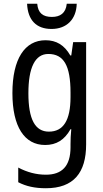

<svg xmlns="http://www.w3.org/2000/svg" viewBox="-20 -854 548 1021"><path d="M388 -834H335C330 -784 300 -764 256 -764C209 -764 182 -784 178 -834H124C128 -747 173 -700 254 -700C335 -700 386 -752 388 -834ZM222 -640C112 -640 46 -541 46 -359C46 -180 110 -83 220 -83C280 -83 323 -110 355 -167H359C356 -141 355 -108 355 -88V-71C355 30 309 75 224 75C173 75 124 62 77 37V115C119 137 166 147 224 147C372 147 438 64 438 -86V-630H369L359 -559H354C322 -615 279 -640 222 -640ZM237 -567C319 -567 355 -505 355 -362V-338C355 -214 317 -154 240 -154C167 -154 131 -219 131 -358C131 -494 166 -567 237 -567Z"/></svg>

Font: Noto Sans Kannada UI Condensed
Style: Regular
Weight: 400
Width: 3
Designer: Jelle Bosma - Monotype Design Team
Foundry: Monotype Imaging Inc.
Version: Version 2.005